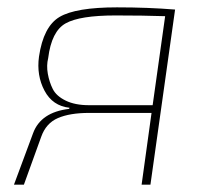

<svg xmlns="http://www.w3.org/2000/svg" viewBox="-20 -502 563 522"><path d="M456 -476 389 0H365L392 -195H222Q170 -195 137.5 -181Q105 -167 92 -130L45 0H18L70 -140Q91 -197 168 -206L169 -209Q123 -214 101 -255.5Q79 -297 86 -348Q98 -430 142 -456Q186 -482 298 -482Q383 -482 456 -476ZM395 -216 429 -458Q369 -460 294 -460Q197 -460 158.5 -438.5Q120 -417 111 -344Q106 -324 110 -301.5Q114 -279 123.5 -260Q133 -241 158.5 -228.5Q184 -216 222 -216Z"/></svg>

Font: Ezarion Thin
Style: Italic
Weight: 250
Italic angle: -8°
Designer: Natanael Gama
Version: Version 1.001;PS 001.001;hotconv 1.0.70;makeotf.lib2.5.58329